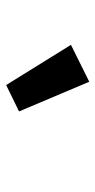

<svg xmlns="http://www.w3.org/2000/svg" viewBox="141 -1018 317 640"><g transform="rotate(90 300.0 -698.5)"><path d="M130 -776 253 -837 352 -603 264 -560Z"/></g></svg>

Font: iA Writer Duo V
Style: Regular
Weight: 400
Designer: Mike Abbink, Paul van der Laan, Pieter van Rosmalen, Oliver Reichenstein
Foundry: Information Architects Inc.
Version: Version 2.000